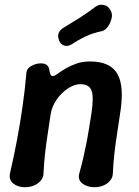

<svg xmlns="http://www.w3.org/2000/svg" viewBox="-20 -770 580 803"><path d="M90 -460Q90 -482 110 -493.5Q130 -505 150 -505Q168 -505 176.5 -497.5Q185 -490 187 -474Q188 -464 191.5 -457.5Q195 -451 203 -452Q210 -453 222.5 -462.5Q235 -472 254.5 -483.5Q274 -495 299.5 -504Q325 -513 357 -513Q441 -513 471 -461Q501 -409 482 -293Q476 -251 469.5 -210Q463 -169 458.5 -128.5Q454 -88 452 -46Q452 -28 440.5 -14.5Q429 -1 412 6Q395 13 375 13Q344 13 324 -3Q304 -19 312 -46Q321 -78 328 -108.5Q335 -139 341 -169Q347 -199 352 -230.5Q357 -262 362 -293Q373 -363 363 -390.5Q353 -418 316 -418Q291 -418 264 -400Q237 -382 217 -353.5Q197 -325 192 -293Q186 -251 179.5 -210Q173 -169 168.5 -128.5Q164 -88 162 -46Q162 -28 150.5 -14.5Q139 -1 122 6Q105 13 85 13Q55 13 35.5 -2.5Q16 -18 22 -46Q38 -115 51 -184Q64 -253 74 -322.5Q84 -392 90 -460ZM282 -586Q265 -575 250 -579Q235 -583 227 -600V-602Q220 -618 225.5 -632Q231 -646 249 -656Q281 -675 312.5 -695Q344 -715 377 -740Q393 -753 412.5 -749.5Q432 -746 441 -729L444 -723Q451 -711 446.5 -692.5Q442 -674 431.5 -659Q421 -644 407 -640Q368 -632 337.5 -617.5Q307 -603 282 -586Z"/></svg>

Font: Winky Sans Medium
Style: Italic
Weight: 500
Italic angle: -8.97852°
Designer: Simon Atzbach
Foundry: typofactur
Version: Version 1.205